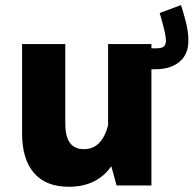

<svg xmlns="http://www.w3.org/2000/svg" viewBox="-20 -713 744 738"><path d="M675.8 -693.4Q686 -662.1 695.1 -626Q704.1 -589.8 704.1 -556.6Q704.1 -503.9 669.7 -475.3Q635.3 -446.8 575.7 -446.8H485.8V-527.3H580.6Q601.6 -527.3 609.6 -534.2Q617.7 -541 617.7 -557.1Q617.7 -573.7 609.4 -606.2Q601.1 -638.7 593.8 -663.1ZM64.9 -200.7V-543.5H231V-237.8Q231 -139.6 301.8 -139.6Q337.9 -139.6 360.8 -163.3Q383.8 -187 395.5 -231.4V-543.5H562V0H428.2L407.7 -74.2Q353 4.9 244.1 4.9Q156.7 4.9 110.8 -47.9Q64.9 -100.6 64.9 -200.7Z"/></svg>

Font: Estedad-FD ExtraBold
Style: Regular
Weight: 800
Designer: Amin Abedi
Version: Version 7.3